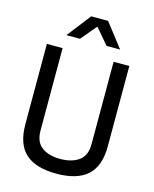

<svg xmlns="http://www.w3.org/2000/svg" viewBox="-134 -1009 891 1109"><g transform="rotate(15 311.5 -455.0)"><path d="M464 -700H558V-220Q558 -101 496.5 -45.5Q435 10 311 10Q187 10 126 -45.5Q65 -101 65 -220V-700H159V-207Q159 -139 200.5 -108.5Q242 -78 310 -78Q380 -78 422 -108.5Q464 -139 464 -207ZM321 -872 242 -778H161L271 -920H372L482 -778H401Z"/></g></svg>

Font: Baumans
Style: Regular
Weight: 400
Designer: Henadij Zarechnjuk
Foundry: Cyreal (www.cyreal.org)
Version: Version 001.002